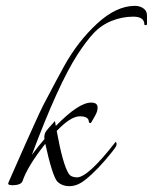

<svg xmlns="http://www.w3.org/2000/svg" viewBox="-20 -632 523 657"><path d="M292 -281Q314 -281 314 -264Q314 -251 306 -237Q298 -223 295.5 -218.5Q293 -214 291.5 -212Q290 -210 287 -211.5Q284 -213 284 -215Q284 -234 253 -234Q222 -234 174 -184Q195 -69 215 -38Q223 -25 244 -25Q282 -26 376 -147Q380 -142 378.5 -135.5Q377 -129 364 -113Q315 -51 272 -17Q245 5 218 5Q191 5 175 -12Q158 -35 135 -140Q74 -63 57 -12Q52 0 30 1.5Q8 3 8 -4Q8 -6 12 -14.5Q16 -23 38 -73.5Q60 -124 68.5 -142.5Q77 -161 96 -203.5Q115 -246 128 -272Q179 -369 199 -405Q246 -490 312 -551Q378 -612 442 -612Q458 -612 470.5 -603.5Q483 -595 483 -579V-550Q483 -546 478.5 -546Q474 -546 474 -548Q474 -575 436 -575Q398 -575 362 -560.5Q326 -546 300 -518Q274 -490 245 -445Q179 -343 89 -102Q112 -133 132 -156Q130 -173 138.5 -184Q147 -195 156 -204.5Q165 -214 168 -218L171 -201Q249 -281 292 -281Z"/></svg>

Font: Italianno
Style: Regular
Weight: 400
Designer: Robert E. Leuschke
Foundry: Robert E. Leuschke
Version: Version 1.003